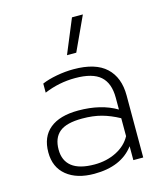

<svg xmlns="http://www.w3.org/2000/svg" viewBox="-112 -821 783 920"><g transform="rotate(-15 279.0 -361.0)"><path d="M332 -737H386L308 -568H262ZM55 -141Q55 -218 104 -258Q153 -298 245 -298Q358 -298 435 -252V-311Q435 -383 396 -417.5Q357 -452 271 -452Q191 -452 117 -421V-466Q147 -479 190 -487Q233 -495 274 -495Q383 -495 435.5 -446Q488 -397 488 -308V0H439V-69Q376 15 242 15Q156 15 105.5 -26Q55 -67 55 -141ZM435 -120V-209Q391 -233 349 -244.5Q307 -256 253 -256Q175 -256 140.5 -227.5Q106 -199 106 -141Q106 -86 143 -57Q180 -28 255 -28Q315 -28 363.5 -52.5Q412 -77 435 -120Z"/></g></svg>

Font: Prompt ExtraLight
Style: Regular
Weight: 275
Designer: Katatrad Team
Foundry: CadsonDemak
Version: Version 1.001